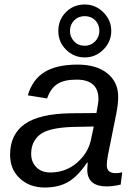

<svg xmlns="http://www.w3.org/2000/svg" viewBox="-20 -826 596 856"><path d="M456 5Q369 5 369 -70L371 -101H368Q328 -41 285 -15.5Q242 10 179 10Q112 10 68 -31Q25 -71 25 -136Q25 -227 90.5 -273Q156 -319 296 -321L410 -322Q419 -370 419 -384Q419 -471 321 -471Q265 -471 235 -451Q205 -431 190 -387L104 -401Q125 -472 179 -505Q233 -538 326 -538Q410 -538 458.5 -499Q507 -460 507 -394Q507 -363 498 -317L461 -133Q456 -106 456 -90Q456 -54 496 -54Q510 -54 525 -58L518 -3Q484 5 456 5ZM385 -201 398 -262 301 -260Q196 -256 158 -226Q119 -195 119 -140Q119 -103 142.5 -80Q166 -57 204 -57Q272 -57 322 -99.5Q372 -142 385 -201ZM358 -570Q309 -570 274 -605Q240 -639 240 -688Q240 -738 274 -772Q308 -806 358 -806Q406 -806 441 -771Q476 -736 476 -688Q476 -640 441 -605Q406 -570 358 -570ZM423 -688Q423 -717 404.5 -735.5Q386 -754 358 -754Q329 -754 310.5 -735Q292 -716 292 -688Q292 -661 310.5 -641.5Q329 -622 358 -622Q385 -622 404 -641.5Q423 -661 423 -688Z"/></svg>

Font: Libra Sans
Style: Italic
Weight: 400
Italic angle: -12°
Foundry: Context Ltd
Version: Version 1.002